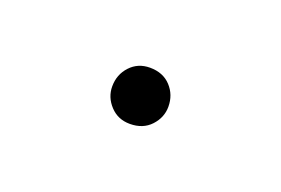

<svg xmlns="http://www.w3.org/2000/svg" viewBox="-29 -402 221 151"><g transform="rotate(20 81.5 -326.5)"><path d="M81 -350Q92 -350 98.5 -343Q105 -336 105 -326Q105 -317 98.5 -310Q92 -303 81 -303Q71 -303 64.5 -310Q58 -317 58 -326Q58 -336 64.5 -343Q71 -350 81 -350Z"/></g></svg>

Font: FiraGO Thin
Style: Regular
Weight: 100
Designer: bBox Type
Foundry: bBox Type GmbH
Version: Version 1.001;PS 001.001;hotconv 1.0.88;makeotf.lib2.5.64775